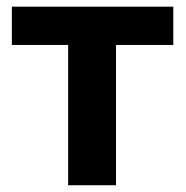

<svg xmlns="http://www.w3.org/2000/svg" viewBox="-20 -548 549 568"><path d="M492.7 -415H323.2V0H181.6V-415H15.1V-528.3H492.7Z"/></svg>

Font: MAUL Bold
Style: Bold
Weight: 700
Designer: MAUL
Version: Version 1.0; 2020; ttfautohint (v1.8.3)